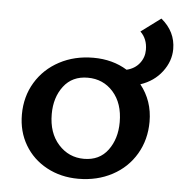

<svg xmlns="http://www.w3.org/2000/svg" viewBox="-46 -629 644 679"><g transform="rotate(5 275.5 -289.0)"><path d="M446 -346Q490 -291 490 -217Q490 -153 460 -102Q430 -51 376.5 -22.5Q323 6 256 6Q194 6 144 -21Q94 -48 66 -95.5Q38 -143 38 -203Q38 -267 68.5 -317.5Q99 -368 152.5 -396.5Q206 -425 273 -425Q341 -425 393 -393Q422 -400 438.5 -421Q455 -442 455 -469Q455 -508 430 -532L500 -584Q551 -542 551 -480Q551 -437 522.5 -399.5Q494 -362 446 -346ZM385 -206Q385 -273 349.5 -313Q314 -353 259 -353Q204 -353 173.5 -313Q143 -273 143 -214Q143 -147 179.5 -106.5Q216 -66 270 -66Q325 -66 355 -106.5Q385 -147 385 -206Z"/></g></svg>

Font: Ysabeau Semibold
Style: Regular
Weight: 600
Designer: Christian Thalmann (Catharsis Fonts)
Version: Version 0.003